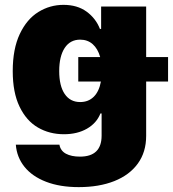

<svg xmlns="http://www.w3.org/2000/svg" viewBox="-20 -557 709 787"><path d="M44.9 36.1H223.6Q228 61 250.2 73Q272.5 85 307.6 85Q396.5 85 396.5 -1V-91.8H391.6Q376 -52.2 336.4 -29.5Q296.9 -6.8 242.2 -6.8Q182.6 -6.8 135.3 -34.4Q87.9 -62 60.1 -119.9Q32.2 -177.7 32.2 -265.6Q32.2 -356.4 61 -417.5Q89.8 -478.5 137.2 -507.8Q184.6 -537.1 240.2 -537.1Q296.9 -537.1 335 -509.3Q373 -481.4 389.6 -438.5H394.5V-530.3H579.1V-323.2H668.9V-222.7H579.1V0Q579.1 66.4 544.9 113.5Q510.7 160.6 448.5 185.3Q386.2 210 302.7 210Q225.6 210 168.7 188Q111.8 166 80.3 126.7Q48.8 87.4 44.9 36.1ZM393.6 -222.7H300.8V-323.2H390.6Q380.9 -357.4 359.9 -376Q338.9 -394.5 308.6 -394.5Q267.6 -394.5 245.1 -360.4Q222.7 -326.2 222.7 -265.6Q222.7 -205.1 245.1 -171.9Q267.6 -138.7 308.6 -138.7Q342.3 -138.7 364.3 -160.4Q386.2 -182.1 393.6 -222.7Z"/></svg>

Font: Pretendard Std Black
Style: Regular
Weight: 900
Designer: Base glyphs from Inter by Rasmus Andersson; Hangeul glyphs from Noto Sans CJK(Source Han Sans) by Jang Soo-young and Kan
Foundry: Kil Hyung-jin
Version: Version 1.309